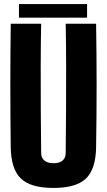

<svg xmlns="http://www.w3.org/2000/svg" viewBox="-20 -917 527 947"><path d="M244 10Q131.5 10 83 -36.5Q34.5 -83 33 -191Q31 -342 31 -495.8Q31 -649.5 33 -800H183Q181 -699.5 180.8 -590.5Q180.5 -481.5 181.2 -372.5Q182 -263.5 183 -163Q183 -138.5 199 -125.2Q215 -112 244 -112Q273.5 -112 288.8 -125.2Q304 -138.5 304 -163Q305 -263.5 305.8 -372.5Q306.5 -481.5 306.2 -590.5Q306 -699.5 304 -800H454Q456.5 -649.5 456.5 -495.8Q456.5 -342 454 -191Q452.5 -83 404.2 -36.5Q356 10 244 10ZM73.5 -897H409.5V-830H73.5Z"/></svg>

Font: Big Shoulders Display Thin Black
Style: Regular
Weight: 900
Version: Version 2.002